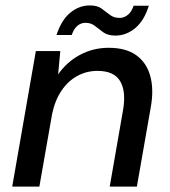

<svg xmlns="http://www.w3.org/2000/svg" viewBox="-20 -687 627 707"><path d="M25 0 112 -499H202L194 -413Q226 -459 274.5 -485Q323 -511 380 -511Q444 -511 482 -483.5Q520 -456 533.5 -406.5Q547 -357 535 -291L484 0H384L433 -281Q445 -350 422.5 -388Q400 -426 339 -426Q299 -426 265 -407.5Q231 -389 207 -354Q183 -319 172 -268L125 0ZM188 -558Q206 -613 238.5 -640Q271 -667 311 -667Q338 -667 354 -655.5Q370 -644 384.5 -632.5Q399 -621 421 -621Q437 -621 451 -632.5Q465 -644 472 -666H528Q511 -611 478 -583.5Q445 -556 405 -556Q377 -556 360.5 -568Q344 -580 329.5 -591.5Q315 -603 295 -603Q278 -603 265 -592Q252 -581 244 -558Z"/></svg>

Font: DM Sans 20pt Medium
Style: Italic
Weight: 500
Italic angle: -10°
Version: Version 4.004;gftools[0.9.30]